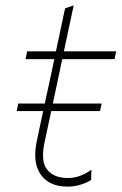

<svg xmlns="http://www.w3.org/2000/svg" viewBox="-20 -685 452 714"><path d="M231 9Q163 9 131.5 -36Q111 -65 111 -109Q111 -133 117 -161Q123 -190 129 -218Q135 -246 140.5 -272H42L48 -300H146.5Q157.5 -350 166.5 -392Q175 -434 182 -465H75L81 -494H188Q197 -536 205 -574Q213 -612 222 -654L254 -665Q243.5 -615.5 235.5 -578Q227.5 -540.5 217.5 -494H412L406 -465H211.5L176.5 -300H358L352 -272H170.5L146 -157Q140 -129.5 140 -107.5Q140 -73 155.5 -54Q180.5 -23 232 -23Q278 -23 320 -54L319 -16Q306.5 -7 282.2 1Q258 9 231 9Z"/></svg>

Font: Heraclito Thin
Style: Italic
Weight: 100
Italic angle: -12°
Designer: Kostas Bartsokas (font) & Cristiano Sobral (main changes)
Foundry: Kostas Bartsokas (font) & Cristiano Sobral (main changes)
Version: Version 1.00;July 8, 2020;FontCreator 13.0.0.2655 64-bit